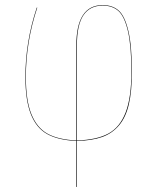

<svg xmlns="http://www.w3.org/2000/svg" viewBox="-20 -547 610 757"><path d="M500 -264.2Q500 -187 488 -135.7Q476.1 -84.5 449.2 -52.7Q422.4 -21 382.6 -6.8Q342.8 7.3 283.2 8.8V189.9H280.8V8.8Q209 5.4 166.3 -18.3Q123.5 -42 101.8 -96.4Q80.1 -150.9 80.1 -243.2Q80.1 -382.3 125 -517.1H127Q82 -382.3 82 -243.2Q82 -150.9 103.8 -96.9Q125.5 -43 167.5 -19.8Q209.5 3.4 280.8 6.8V-367.2Q280.8 -526.9 384.8 -526.9Q423.8 -526.9 448 -505.4Q472.2 -483.9 486.1 -425Q500 -366.2 500 -264.2ZM283.2 6.8Q361.3 4.4 407 -20.3Q452.6 -44.9 475.3 -103.5Q498 -162.1 498 -264.2Q498 -365.7 484.4 -424.1Q470.7 -482.4 447 -503.7Q423.3 -524.9 384.8 -524.9Q334.5 -524.9 308.8 -486.8Q283.2 -448.7 283.2 -367.2Z"/></svg>

Font: Fira Sans Compressed Two
Style: Regular
Weight: 100
Width: 1
Designer: Carrois Corporate & Edenspiekermann AG
Foundry: Carrois Corporate GbR & Edenspiekermann AG
Version: Version 4.203;PS 004.203;hotconv 1.0.88;makeotf.lib2.5.64775